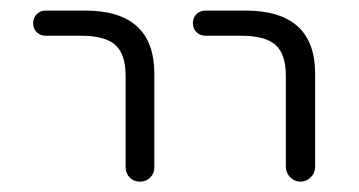

<svg xmlns="http://www.w3.org/2000/svg" viewBox="-20 -565 683 365"><path d="M66.4 -497.1Q56.6 -497.1 49.8 -503.9Q43 -510.7 43 -521Q43 -531.2 49.8 -538.1Q56.6 -544.9 66.4 -544.9H141.6Q273.4 -544.9 273.4 -424.8V-247.1Q273.4 -235.4 265.6 -227.5Q257.8 -219.7 246.1 -219.7Q234.4 -219.7 226.6 -227.5Q218.8 -235.4 218.8 -247.1V-420.9Q218.8 -461.9 199.2 -479.5Q179.7 -497.1 133.8 -497.1ZM371.1 -497.1Q360.4 -497.1 353.5 -503.9Q346.7 -510.7 346.7 -521Q346.7 -531.2 353.5 -538.1Q360.4 -544.9 371.1 -544.9H446.3Q579.1 -544.9 579.1 -424.8V-248Q579.1 -236.3 570.8 -228Q562.5 -219.7 551.3 -219.7Q540 -219.7 531.7 -228Q523.4 -236.3 523.4 -248V-420.9Q523.4 -461.9 503.9 -479.5Q484.4 -497.1 437.5 -497.1Z"/></svg>

Font: Gen Jyuu Gothic Light
Style: Regular
Weight: 200
Designer: [Source Han Sans]
Ryoko NISHIZUKA  (kana & ideographs); Paul D. Hunt (Latin, Greek & Cyrillic); Wenlong ZHANG  (bopomofo
Version: Version 1.002.20150607